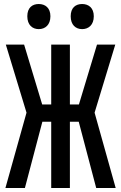

<svg xmlns="http://www.w3.org/2000/svg" viewBox="-20 -936 603 956"><path d="M389 -791C421 -791 447 -812 447 -855C447 -897 421 -916 389 -916C357 -916 332 -898 332 -855C332 -812 357 -791 389 -791ZM173 -791C205 -791 231 -812 231 -855C231 -897 205 -916 173 -916C141 -916 116 -898 116 -855C116 -812 141 -791 173 -791ZM7 0H104L191 -330H235V0H328V-330H372L459 0H556L451 -375L554 -714H463L373 -416H328V-714H235V-416H190L100 -714H9L112 -375Z"/></svg>

Font: Noto Sans Mono SemiCondensed Medium
Style: Regular
Weight: 500
Width: 4
Designer: Monotype Design Team
Foundry: Monotype Imaging Inc.
Version: Version 2.014